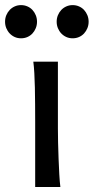

<svg xmlns="http://www.w3.org/2000/svg" viewBox="-47 -743 372 763"><path d="M183.1 -231.9Q183.1 -208.5 183.8 -176.5Q184.6 -144.5 185.8 -111.8Q187 -79.1 188.7 -49.3Q190.4 -19.5 192.9 0H92.8V-258.8Q92.8 -294.4 92.5 -329.1Q92.3 -363.8 91.6 -394.8Q90.8 -425.8 89.4 -452.4Q87.9 -479 85.4 -498H183.1ZM-26.9 -656.7Q-26.9 -670.4 -22 -682.4Q-17.1 -694.3 -8.5 -703.4Q0 -712.4 11.5 -717.5Q22.9 -722.7 36.6 -722.7Q50.3 -722.7 62 -717.5Q73.7 -712.4 82 -703.4Q90.3 -694.3 95.2 -682.4Q100.1 -670.4 100.1 -656.7Q100.1 -643.1 95.2 -631.1Q90.3 -619.1 82 -610.1Q73.7 -601.1 62 -595.9Q50.3 -590.8 36.6 -590.8Q22.9 -590.8 11.5 -595.9Q0 -601.1 -8.5 -610.1Q-17.1 -619.1 -22 -631.1Q-26.9 -643.1 -26.9 -656.7ZM178.2 -656.7Q178.2 -670.4 183.1 -682.4Q188 -694.3 196.5 -703.4Q205.1 -712.4 216.6 -717.5Q228 -722.7 241.7 -722.7Q255.4 -722.7 267.1 -717.5Q278.8 -712.4 287.1 -703.4Q295.4 -694.3 300.3 -682.4Q305.2 -670.4 305.2 -656.7Q305.2 -643.1 300.3 -631.1Q295.4 -619.1 287.1 -610.1Q278.8 -601.1 267.1 -595.9Q255.4 -590.8 241.7 -590.8Q228 -590.8 216.6 -595.9Q205.1 -601.1 196.5 -610.1Q188 -619.1 183.1 -631.1Q178.2 -643.1 178.2 -656.7Z"/></svg>

Font: Andika Cyr
Style: Regular
Weight: 400
Designer: Victor Gaultney, Annie Olsen, Julie Remington, Don Collingsworth, Eric Hays, Becca Hirsbrunner
Foundry: SIL International
Version: Version 5.000